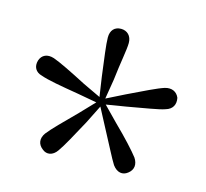

<svg xmlns="http://www.w3.org/2000/svg" viewBox="-70 -891 617 575"><g transform="rotate(15 238.0 -603.5)"><path d="M229 -598 174 -624C126 -649 87 -668 67 -675C45 -682 29 -674 23 -656C17 -636 26 -620 46 -615C68 -607 109 -600 163 -591L224 -580L182 -536C144 -498 113 -467 100 -450C87 -432 90 -414 106 -402C120 -390 139 -393 152 -412C165 -430 185 -467 211 -515L239 -571L268 -516C294 -468 313 -429 324 -412C338 -393 356 -390 371 -402C387 -414 389 -432 377 -450C364 -467 335 -499 297 -536L253 -581L314 -591C368 -601 411 -607 430 -614C451 -620 459 -636 455 -656C448 -673 432 -681 411 -675C389 -668 353 -650 303 -626L247 -598L257 -659C263 -713 272 -756 272 -777C272 -799 258 -812 239 -812C219 -812 207 -799 207 -777C207 -755 213 -714 220 -659Z"/></g></svg>

Font: Noto Serif KR Light
Style: Regular
Weight: 300
Designer: Ryoko NISHIZUKA 西塚涼子 (kana & ideographs); Frank Grießhammer (Latin, Greek & Cyrillic); Wenlong ZHANG 张文龙 (bopomofo); San
Foundry: Adobe
Version: Version 2.001;hotconv 1.1.0;makeotfexe 2.6.0